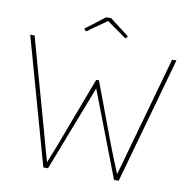

<svg xmlns="http://www.w3.org/2000/svg" viewBox="-92 -955 1033 1046"><g transform="rotate(10 424.5 -432.5)"><path d="M216 0 20 -700H44L186 -193Q196 -156 202.5 -132.5Q209 -109 215 -87Q221 -65 231 -32Q257 -96 271 -132.5Q285 -169 297 -202L417 -520H432L551 -202Q555 -191 561 -175.5Q567 -160 580 -127.5Q593 -95 618 -34Q627 -66 631.5 -81Q636 -96 639 -107Q642 -118 647 -136.5Q652 -155 663 -193L805 -700H829L633 0H607L425 -474L242 0ZM316 -770 304 -783 411 -865H439L546 -783L534 -770L425 -847Z"/></g></svg>

Font: Lexend Thin
Style: Regular
Weight: 100
Designer: Bonnie Shaver-Troup, Thomas Jockin
Foundry: Lexend
Version: Version 1.007; ttfautohint (v1.8.3)